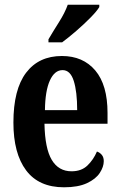

<svg xmlns="http://www.w3.org/2000/svg" viewBox="-20 -786 510 816"><path d="M252 10Q145 10 91 -62Q37 -134 37 -265Q37 -406 91 -477Q145 -548 243 -548Q333 -548 385 -486.5Q437 -425 437 -306V-260H169Q171 -155 200 -106.5Q229 -58 284 -58Q326 -58 351.5 -82.5Q377 -107 392 -142Q404 -138 412.5 -128Q421 -118 421 -101Q421 -77 404 -51Q387 -25 349.5 -7.5Q312 10 252 10ZM308 -318Q308 -396 293.5 -442Q279 -488 246 -488Q212 -488 192 -444Q172 -400 171 -318ZM186 -619Q206 -653 231 -692.5Q256 -732 268 -766H402V-756Q392 -739 364.5 -711Q337 -683 304 -654.5Q271 -626 244 -606H186Z"/></svg>

Font: Noto Serif Ethiopic ExtraCondensed
Style: Bold
Weight: 700
Width: 2
Designer: Monotype Design Team
Foundry: Monotype Imaging Inc.
Version: Version 2.102; ttfautohint (v1.8.4.7-5d5b)